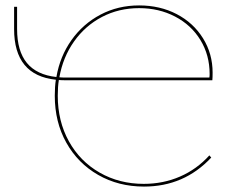

<svg xmlns="http://www.w3.org/2000/svg" viewBox="-20 -683 866 708"><path d="M197 -388Q193 -363 193 -330Q193 -236 234 -162Q275 -88 347.5 -46.5Q420 -5 510 -5Q582 -5 644 -32Q706 -59 752 -110L759 -102Q659 5 511 5Q417 5 342 -38Q267 -81 224.5 -157Q182 -233 182 -330Q182 -364 186 -389Q32 -405 32 -576V-658H43V-576Q43 -495 79 -451Q115 -407 188 -399Q201 -475 243.5 -535Q286 -595 350.5 -629Q415 -663 493 -663Q570 -663 631.5 -631Q693 -599 728.5 -542Q764 -485 764 -415Q764 -397 763 -387H224Q206 -387 197 -388ZM199 -398Q207 -397 224 -397H752Q753 -402 753 -410Q753 -480 719 -535.5Q685 -591 625.5 -622Q566 -653 493 -653Q418 -653 356 -620.5Q294 -588 253 -530Q212 -472 199 -398Z"/></svg>

Font: Ysabeau SC Hairline
Style: Regular
Weight: 100
Designer: Christian Thalmann (Catharsis Fonts)
Version: Version 0.003